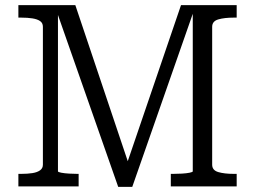

<svg xmlns="http://www.w3.org/2000/svg" viewBox="-20 -730 999 752"><path d="M52 0V-49H63Q88 -49 107 -52Q126 -55 137 -63Q148 -71 148 -85V-625Q148 -640 137 -647.5Q126 -655 107 -658Q88 -661 63 -661H52V-710H275L487 -79L473 -77L689 -710H907V-661H896Q859 -661 835 -654Q811 -647 811 -625V-85Q811 -63 835 -56Q859 -49 896 -49H907V0H649V-49H658Q674 -49 692 -50Q710 -51 722.5 -53.5Q735 -56 735 -59V-693L742 -696L498 2H443L198 -697L207 -695V-59Q207 -56 220 -53.5Q233 -51 251.5 -50Q270 -49 283 -49H288V0Z"/></svg>

Font: Roboto Serif Light
Style: Regular
Weight: 300
Designer: Greg Gazdowicz
Foundry: Commercial Type
Version: Version 1.008